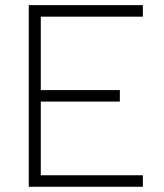

<svg xmlns="http://www.w3.org/2000/svg" viewBox="-20 -713 626 733"><path d="M89.8 0V-693.4H525.4V-649.4H135.7V-369.1H437.5V-325.2H135.7V-43.9H525.4V0Z"/></svg>

Font: Cascadia Code NF ExtraLight
Style: Regular
Weight: 200
Monospace: yes
Designer: Aaron Bell
Foundry: Saja Typeworks
Version: Version 2404.023; ttfautohint (v1.8.4)